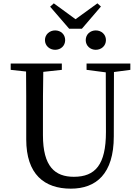

<svg xmlns="http://www.w3.org/2000/svg" viewBox="-20 -1113 838 1149"><path d="M493 -873C493 -839 520 -815 553 -815C587 -815 614 -839 614 -873C614 -907 587 -931 553 -931C520 -931 493 -907 493 -873ZM470 -941 584 -1074 563 -1093 432 -998 302 -1093 280 -1073 394 -941ZM310 -815C344 -815 370 -839 370 -873C370 -907 344 -931 310 -931C277 -931 249 -907 249 -873C249 -839 277 -815 310 -815ZM760 -733H498V-695L613 -680L614 -323C614 -127 550 -55 422 -55C309 -55 237 -116 237 -304V-394C237 -492 237 -588 239 -683L350 -695V-733H44V-695L136 -685C137 -589 137 -491 137 -394V-279C137 -70 245 16 404 16C555 16 661 -72 661 -297L662 -682L760 -695Z"/></svg>

Font: Noto Serif SC Medium
Style: Regular
Weight: 500
Designer: Ryoko NISHIZUKA 西塚涼子 (kana & ideographs); Frank Grießhammer (Latin, Greek & Cyrillic); Wenlong ZHANG 张文龙 (bopomofo); San
Foundry: Adobe Systems Incorporated
Version: Version 1.001;PS 1.001;hotconv 16.6.54;makeotf.lib2.5.65590